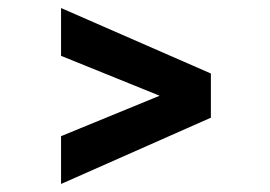

<svg xmlns="http://www.w3.org/2000/svg" viewBox="-20 -537 672 478"><path d="M132 -79V-198L505 -351V-244ZM505 -247 132 -398V-517L505 -354Z"/></svg>

Font: Figtree
Style: Bold
Weight: 700
Designer: Erik Kennedy
Foundry: Erik Kennedy
Version: Version 2.001;gftools[0.9.30]